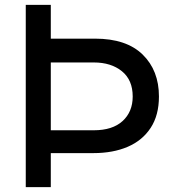

<svg xmlns="http://www.w3.org/2000/svg" viewBox="-20 -770 709 790"><path d="M86 0V-750H189V-611H371Q500 -611 567 -545.5Q634 -480 634 -373Q634 -296 600 -244Q566 -192 505.5 -166Q445 -140 364 -140H189V0ZM189 -234H366Q443 -234 484.5 -272Q526 -310 526 -373Q526 -441 481.5 -477Q437 -513 366 -513H189Z"/></svg>

Font: BDO Grotesk
Style: Regular
Weight: 400
Designer: Deni Anggara
Foundry: Lokal Container
Version: Version 2.000